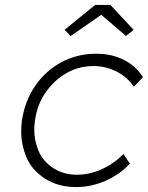

<svg xmlns="http://www.w3.org/2000/svg" viewBox="-20 -749 600 779"><path d="M290 10Q215 10 161.5 -25Q108 -60 87 -111.5Q66 -163 66 -214Q66 -237 69 -261Q81 -340 123 -401Q165 -462 229 -496.5Q293 -531 370 -531Q434 -531 483 -506Q532 -481 560 -436L523 -397Q505 -424 479.5 -442.5Q454 -461 423.5 -471Q393 -481 359 -481Q300 -481 250 -452.5Q200 -424 165.5 -374.5Q131 -325 122 -261Q119 -241 119 -222Q119 -181 135.5 -139Q152 -97 194 -68.5Q236 -40 293 -40Q326 -40 359.5 -50Q393 -60 423.5 -78.5Q454 -97 481 -124L507 -85Q465 -40 407 -15Q349 10 290 10ZM267 -603 242 -628 366 -729H428L522 -628L491 -603L391 -689Z"/></svg>

Font: Lexend ExtLt
Style: Italic
Weight: 250
Italic angle: -8.13011°
Designer: Bonnie Shaver-Troup, Thomas Jockin
Foundry: Lexend
Version: Version 1.007